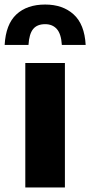

<svg xmlns="http://www.w3.org/2000/svg" viewBox="-62 -826 397 846"><path d="M49.5 0V-548.5H224V0ZM-41.5 -628Q-36.5 -719 10.2 -762.5Q57 -806 137 -806Q214.5 -806 262.5 -762.5Q310.5 -719 315.5 -628H210.5Q207.5 -676.5 188.5 -698Q169.5 -719.5 137 -719.5Q101.5 -719.5 84 -698Q66.5 -676.5 63.5 -628Z"/></svg>

Font: Encode Sans Semi Condensed ExtraBold
Style: Regular
Weight: 800
Width: 4
Designer: Multiple Designers
Foundry: Impallari Type
Version: Version 3.000; ttfautohint (v1.8.3) -l 8 -r 50 -G 200 -x 14 